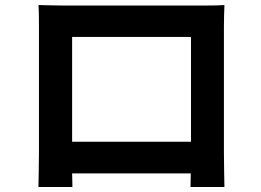

<svg xmlns="http://www.w3.org/2000/svg" viewBox="-20 -728 1040 764"><path d="M267 -38H739C739 -9 738 14 738 16H873C873 12 871 -83 871 -122V-621C871 -649 872 -681 873 -708C843 -706 812 -706 788 -706H233C207 -706 173 -707 133 -708C135 -682 135 -648 135 -621V-123C135 -75 133 11 133 16H268C268 13 268 -10 267 -38ZM267 -164V-581H740V-164H267Z"/></svg>

Font: Glow Sans TC Normal
Style: Bold
Weight: 700
Designer: Ryoko NISHIZUKA (kana, bopomofo & ideographs); Paul D. Hunt (Latin, Greek & Cyrillic); Sandoll Communications, Soo-young
Version: Version 0.93